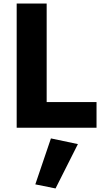

<svg xmlns="http://www.w3.org/2000/svg" viewBox="-20 -720 568 1082"><path d="M74 -700V0H524V-145H243V-700ZM267 60 179 319 293 342 419 92Z"/></svg>

Font: Jost
Style: Bold
Weight: 700
Version: Version 3.710